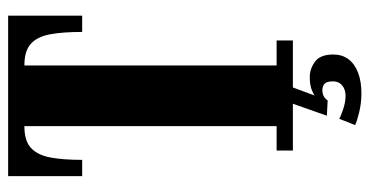

<svg xmlns="http://www.w3.org/2000/svg" viewBox="-238 -502 908 472"><g transform="rotate(-90 216.0 -266.0)"><path d="M82 0V-40H142V-660H141Q106.5 -660 89 -644.5Q71.5 -629 65.2 -597.8Q59 -566.5 59 -518H19V-700H413.5V-518H373.5Q373.5 -566.5 367.5 -597.8Q361.5 -629 344 -644.5Q326.5 -660 292 -660H291V-40H352.5V0ZM222 168.5Q198.5 168.5 175.2 162.8Q152 157 144.5 153L160 114Q165.5 117.5 183.2 123.5Q201 129.5 216.5 129.5Q232 129.5 242 121.2Q252 113 252 99Q252 83 246 77.8Q240 72.5 230.5 72.5Q222.5 72.5 216.2 75.5Q210 78.5 205 85.5L167.5 83.5L197 0H237L217 54Q219 51 231.5 46.2Q244 41.5 262.5 41.5Q282.5 41.5 300.2 54.2Q318 67 318 99.5Q318 121 306.5 136.5Q295 152 273.5 160.2Q252 168.5 222 168.5Z"/></g></svg>

Font: Imbue Thin 10pt Black
Style: Regular
Weight: 900
Version: Version 1.102